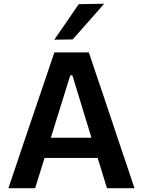

<svg xmlns="http://www.w3.org/2000/svg" viewBox="-20 -988 749 1008"><path d="M24 0Q43.5 -57.5 65 -121Q86.5 -184.5 105.5 -241.5L188.5 -486Q211 -552.5 229.2 -605.8Q247.5 -659 265.5 -713H446.5Q465 -657 483 -604Q501 -551 523 -486L605 -241Q625 -182 646 -119.5Q667 -57 686 0H541.5Q523.5 -58.5 504.5 -120.5Q485.5 -182.5 468.5 -237.5L360 -592.5H349L239.5 -241.5Q221.5 -184 202.2 -121.2Q183 -58.5 164.5 0ZM182.5 -159 196.5 -265H529.5L541 -159ZM265 -779.5Q297.5 -826.5 329.5 -873Q361.5 -919.5 393 -966L527 -968.5Q498.5 -936 470.8 -904.5Q443 -873 415.5 -842Q388 -811 361.5 -781Z"/></svg>

Font: Commissioner Thin SemiBold
Style: Regular
Weight: 600
Version: Version 1.000